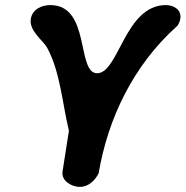

<svg xmlns="http://www.w3.org/2000/svg" viewBox="-20 -734 730 755"><path d="M251 -220 226 -60C220 -22 263 1 294 1C327 1 354 -24 368 -53C404 -266 503 -477 678 -633C685 -644 687 -650 689 -660C695 -696 663 -714 632 -714C471 -714 447 -446 362 -446C280 -446 337 -714 178 -714C144 -714 107 -698 101 -659C94 -613 149 -575 165 -547C217 -452 225 -327 251 -220Z"/></svg>

Font: Asimov Print
Style: Regular
Weight: 500
Designer: Google
Version: Version 2.000980: 2014